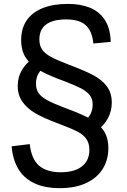

<svg xmlns="http://www.w3.org/2000/svg" viewBox="-20 -762 660 994"><path d="M71.8 -317.5Q71.8 -268.8 96.7 -234.2Q121.5 -199.7 163.3 -175.6Q205.2 -151.5 270.7 -126.7L294.7 -117.5Q352.2 -95.7 381.4 -80.5Q410.7 -65.3 426.7 -43Q442.7 -20.7 442.7 14.2Q442.7 69 404.2 99.4Q365.8 129.8 293.8 129.8Q223.2 129.8 182.9 96.2Q142.7 62.5 134 -16L40.3 -4.5Q45.8 63.3 74.2 111.6Q102.5 159.8 156.2 185.9Q209.8 212 290 212Q371 212 427.5 185Q484 158 512.5 111.2Q541 64.5 541 5.3Q541 -50.8 515.5 -87.6Q490 -124.3 445.3 -148.2Q400.7 -172.2 322.8 -201Q313 -204.7 304.7 -207.8Q250.3 -229 221.9 -244.8Q193.5 -260.5 179.9 -280Q166.3 -299.5 166.3 -329.2Q166.3 -357.7 178.1 -379.2Q189.8 -400.7 213 -416.3L153.3 -461.7Q115.2 -436.2 93.5 -399.5Q71.8 -362.8 71.8 -317.5ZM558.7 -230.8Q558.7 -281 533.1 -315.1Q507.5 -349.2 462.8 -372.9Q418 -396.7 340.5 -425.5L331.7 -429Q273.8 -451.2 243.4 -467.8Q213 -484.3 198.4 -505.1Q183.8 -525.8 183.8 -557.5Q183.8 -609.5 219 -635.5Q254.2 -661.5 322.7 -661.5Q366.5 -661.5 395.7 -649.3Q424.8 -637.2 441.8 -609.8Q458.8 -582.3 463.5 -536.8L553.3 -545.3Q551.3 -615.2 522.7 -658.8Q494 -702.5 445.4 -722.2Q396.8 -741.8 331.8 -741.8Q255.2 -741.8 200.8 -720Q146.5 -698.2 118 -656.2Q89.5 -614.3 89.5 -554.7Q89.5 -499.5 114.1 -462.2Q138.7 -424.8 180.2 -400.5Q221.8 -376.2 288.2 -351Q298 -347.3 313.8 -341.5Q370.8 -319.3 399.5 -304.6Q428.2 -289.8 444 -270Q459.8 -250.2 459.8 -220.2Q459.8 -196.2 450.5 -175.9Q441.2 -155.7 424 -140L479.7 -83.8Q518.2 -111.8 538.4 -149.2Q558.7 -186.7 558.7 -230.8Z"/></svg>

Font: Monaspace Radon Var
Style: Regular
Weight: 400
Designer: Riley Cran and the Lettermatic Team
Version: Version 1.000 (Monaspace Radon Var)